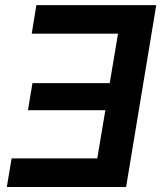

<svg xmlns="http://www.w3.org/2000/svg" viewBox="-20 -748 645 768"><path d="M605 -727.5 484.4 0H7.3L26.4 -114.3H369.1L401.4 -307.1H91.8L109.9 -415.5H418.9L452.1 -613.3H106.9L125.5 -727.5Z"/></svg>

Font: Inter Display Semi Bold
Style: Italic
Weight: 600
Italic angle: -9.39999°
Designer: Rasmus Andersson
Foundry: rsms
Version: Version 4.000;git-4fc901f